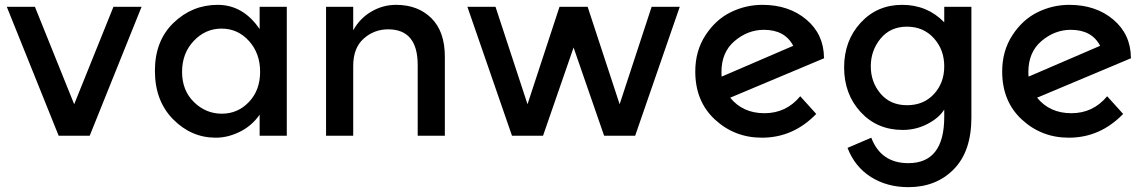

<svg xmlns="http://www.w3.org/2000/svg" viewBox="-20 -560 4720 792"><path d="M222 0 8 -532H124L286 -130L448 -532H564L350 0Z M1051 -440V-532H1163V0H1051V-87Q1019 -41 969.5 -16.5Q920 8 870 8Q769 8 694 -68Q619 -144 619 -268Q619 -392 696 -466Q773 -540 878 -540Q983 -540 1051 -440ZM731 -263.5Q731 -187 780 -139Q829 -91 895 -91Q961 -91 1007 -139.5Q1053 -188 1053 -264Q1053 -340 1007 -391Q961 -442 894 -442Q827 -442 779 -391Q731 -340 731 -263.5Z M1437 -288V0H1325V-532H1437V-435Q1464 -484 1511.5 -512Q1559 -540 1614 -540Q1704 -540 1759.5 -485Q1815 -430 1815 -326V0H1703V-292Q1703 -439 1581 -439Q1523 -439 1480 -400.5Q1437 -362 1437 -288Z M2220 0H2092L1908 -532H2024L2156 -130L2288 -532H2404L2536 -130L2668 -532H2784L2600 0H2472L2346 -364Z M3125 -540Q3234 -540 3306 -479.5Q3378 -419 3379 -322L3380 -320L2992 -157Q3044 -93 3133.5 -93Q3223 -93 3281 -163L3347 -90Q3252 8 3123 8Q3010 8 2929 -67Q2848 -142 2848 -265Q2848 -350 2890 -414.5Q2932 -479 2994 -509.5Q3056 -540 3125 -540ZM2956 -263Q2956 -250 2957 -244L3252 -371Q3218 -437 3131 -437Q3065 -437 3010.5 -391Q2956 -345 2956 -263Z M3727 113Q3875 113 3875 -78V-108Q3853 -73 3805.5 -48.5Q3758 -24 3704 -24Q3598 -24 3530 -98Q3462 -172 3462 -282Q3462 -392 3530 -466Q3598 -540 3701.5 -540Q3805 -540 3875 -468V-532H3987V-75Q3987 64 3914.5 138Q3842 212 3727 212Q3639 212 3572.5 170Q3506 128 3476 50L3574 8Q3614 113 3727 113ZM3572 -286.5Q3572 -221 3612.5 -173.5Q3653 -126 3721.5 -126Q3790 -126 3832.5 -172Q3875 -218 3875 -286.5Q3875 -355 3832 -402.5Q3789 -450 3721 -450Q3653 -450 3612.5 -401Q3572 -352 3572 -286.5Z M4391 -540Q4500 -540 4572 -479.5Q4644 -419 4645 -322L4646 -320L4258 -157Q4310 -93 4399.5 -93Q4489 -93 4547 -163L4613 -90Q4518 8 4389 8Q4276 8 4195 -67Q4114 -142 4114 -265Q4114 -350 4156 -414.5Q4198 -479 4260 -509.5Q4322 -540 4391 -540ZM4222 -263Q4222 -250 4223 -244L4518 -371Q4484 -437 4397 -437Q4331 -437 4276.5 -391Q4222 -345 4222 -263Z"/></svg>

Font: Montserrat Alternates
Style: Regular
Weight: 400
Designer: Julieta Ulanovsky
Foundry: Julieta Ulanovsky
Version: Version 2.001